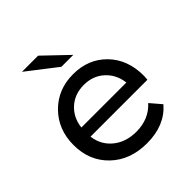

<svg xmlns="http://www.w3.org/2000/svg" viewBox="-199 -879 1026 1026"><g transform="rotate(-45 314.0 -365.5)"><path d="M384 -607H294L126 -737H248ZM572 -262Q572 -251 570 -233H140Q149 -163 201.5 -120.5Q254 -78 332 -78Q427 -78 485 -142L538 -80Q464 6 329 6Q202 6 123 -70Q44 -146 44 -265Q44 -382 119.5 -458.5Q195 -535 310 -535Q425 -535 498.5 -459.5Q572 -384 572 -262ZM140 -302H480Q472 -369 425.5 -411.5Q379 -454 310 -454Q241 -454 194.5 -412Q148 -370 140 -302Z"/></g></svg>

Font: Montserrat
Style: Regular
Weight: 500
Designer: Julieta Ulanovsky
Foundry: Julieta Ulanovsky
Version: Version 7.200;PS 007.200;hotconv 1.0.88;makeotf.lib2.5.64775